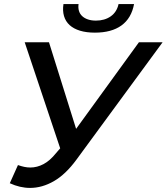

<svg xmlns="http://www.w3.org/2000/svg" viewBox="-20 -907 817 941"><path d="M68 -98Q83.5 -92.5 98.8 -89.2Q114 -86 128.5 -86Q162 -86 193.5 -102.8Q225 -119.5 255 -157L275 -180L101 -700H220L353 -275.5L661 -700H777L355 -125Q302 -52.5 244.2 -19.2Q186.5 14 127.5 14Q78 14 28 -9ZM445 -747Q403.5 -747 372.2 -756.5Q341 -766 321.2 -784Q301.5 -802 293.8 -828Q286 -854 291 -887H365Q362.5 -868.5 367 -853.5Q371.5 -838.5 382.8 -828Q394 -817.5 411 -811.8Q428 -806 450 -806Q493 -806 522.8 -827Q552.5 -848 561 -887H637Q624 -817.5 575.2 -782.2Q526.5 -747 445 -747Z"/></svg>

Font: Argentum Sans
Style: Italic
Weight: 400
Italic angle: -11.3099°
Designer: Julieta Ulanovsky, Owen Earl, Rasmus Andersson, Cristiano Sobral
Foundry: The Argentum Sans Project Authors
Version: Version 3.131; ttfautohint (v1.8.4.7-5d5b-dirty)